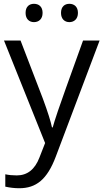

<svg xmlns="http://www.w3.org/2000/svg" viewBox="-20 -748 544 1008"><path d="M114.3 -680.2C114.3 -713.9 134.3 -728 158.2 -728C183.1 -728 203.6 -713.9 203.6 -680.2C203.6 -647.5 183.1 -631.8 158.2 -631.8C134.3 -631.8 114.3 -647.5 114.3 -680.2ZM300.3 -680.2C300.3 -713.9 320.3 -728 344.2 -728C368.2 -728 389.2 -713.9 389.2 -680.2C389.2 -647.5 368.2 -631.8 344.2 -631.8C320.3 -631.8 300.3 -647.5 300.3 -680.2ZM216.8 2.9 1 -535.2H87.9L205.1 -230C231 -160.2 246.6 -109.9 252.9 -79.1H256.8C261.2 -95.7 270 -124 283.7 -164.6C296.9 -204.6 341.3 -328.1 416 -535.2H502.9L272.9 74.2C227.5 194.8 169.4 240.2 81.1 240.2C56.2 240.2 31.7 237.3 7.8 231.9V167C25.9 170.9 45.9 172.9 67.9 172.9C123.5 172.9 163.1 141.6 187 79.1Z"/></svg>

Font: OpenSansEmoji
Style: Regular
Weight: 400
Foundry: MorbZ
Version: Version 1.000;PS 001.000;hotconv 1.0.70;makeotf.lib2.5.58329